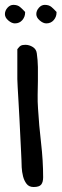

<svg xmlns="http://www.w3.org/2000/svg" viewBox="-47 -750 247 770"><path d="M22.5 -552.7Q30.3 -563.5 36.6 -566.9Q43 -570.3 54.7 -570.3Q70.3 -570.3 84.5 -561.5Q98.6 -552.7 100.6 -536.1Q104.5 -508.8 105 -481Q105.5 -453.1 105 -425.3Q104.5 -397.5 104 -369.6Q103.5 -341.8 105.5 -314.5Q109.4 -248 117.7 -176.8Q126 -105.5 126 -39.1Q126 -19.5 118.2 -9.8Q110.4 0 87.9 0Q69.3 0 59.6 -12.7Q49.8 -25.4 45.4 -43Q41 -60.5 40 -78.6Q39.1 -96.7 39.1 -107.4Q39.1 -115.2 37.6 -140.1Q36.1 -165 34.7 -198.7Q33.2 -232.4 31.2 -270Q29.3 -307.6 27.3 -341.3Q25.4 -375 23.9 -399.9Q22.5 -424.8 22.5 -432.6V-493.2ZM-27.3 -693.4Q-27.3 -707 -17.1 -718.8Q-6.8 -730.5 6.8 -730.5Q23.4 -730.5 33.7 -721.7Q43.9 -712.9 53.7 -702.1V-699.2Q53.7 -682.6 42.5 -669.4Q31.2 -656.2 12.7 -656.2Q0 -656.2 -13.7 -668Q-27.3 -679.7 -27.3 -693.4ZM98.6 -693.4Q98.6 -707 108.9 -718.8Q119.1 -730.5 132.8 -730.5Q149.4 -730.5 159.7 -721.7Q169.9 -712.9 179.7 -702.1V-699.2Q179.7 -682.6 168.5 -669.4Q157.2 -656.2 138.7 -656.2Q126 -656.2 112.3 -668Q98.6 -679.7 98.6 -693.4Z"/></svg>

Font: Covered By Your Grace
Style: Regular
Weight: 400
Designer: Kimberly Geswein
Foundry: Kimberly Geswein
Version: Version 1.0